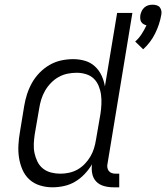

<svg xmlns="http://www.w3.org/2000/svg" viewBox="-20 -790 708 818"><path d="M590 -580 556 -613Q572 -627 583.5 -645Q595 -663 604 -682Q597 -684 591 -687.5Q585 -691 581.5 -697Q578 -703 577.5 -710.5Q577 -718 578 -726Q580 -735 584 -743.5Q588 -752 595.5 -758.5Q603 -765 612 -767.5Q621 -770 630 -770Q639 -770 647.5 -767.5Q656 -765 661 -758.5Q666 -752 667.5 -743.5Q669 -735 667 -726Q660 -686 641 -647.5Q622 -609 590 -580ZM203 8Q176 8 150 0Q124 -8 105 -25.5Q86 -43 75.5 -67.5Q65 -92 61 -118Q57 -144 58.5 -172Q60 -200 65 -228L83 -338Q87 -363 95 -388Q103 -413 116 -436.5Q129 -460 148.5 -480Q168 -500 191.5 -513.5Q215 -527 240.5 -532.5Q266 -538 292 -538Q318 -538 342 -531Q366 -524 384 -507.5Q402 -491 412.5 -468.5Q423 -446 427 -422L479 -735H544L438 -92Q436 -84 437.5 -75.5Q439 -67 444 -61Q449 -55 456.5 -52.5Q464 -50 473 -50H488V8H463Q442 8 422.5 2.5Q403 -3 390 -16.5Q377 -30 373 -50Q369 -70 372 -90Q359 -68 340.5 -48.5Q322 -29 300 -16Q278 -3 253 2.5Q228 8 203 8Q203 8 203 8Q203 8 203 8ZM237 -50Q255 -50 274 -54Q293 -58 310 -67.5Q327 -77 341 -91.5Q355 -106 365 -123Q375 -140 380.5 -158Q386 -176 389 -195L408 -305Q411 -325 412 -345.5Q413 -366 410.5 -385.5Q408 -405 400.5 -423.5Q393 -442 379.5 -455Q366 -468 346.5 -474Q327 -480 307 -480Q287 -480 267.5 -476Q248 -472 230 -462Q212 -452 197 -436.5Q182 -421 172 -403.5Q162 -386 156 -367Q150 -348 147 -328L128 -218Q125 -198 124 -177.5Q123 -157 127 -138Q131 -119 139.5 -101.5Q148 -84 163 -72Q178 -60 197.5 -55Q217 -50 237 -50Z"/></svg>

Font: Iosevka Curly Light Extended
Style: Italic
Weight: 300
Width: 7
Italic angle: -9°
Monospace: yes
Designer: Belleve Invis
Foundry: Belleve Invis
Version: Version 11.1.0; ttfautohint (v1.8.3)